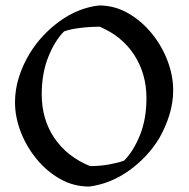

<svg xmlns="http://www.w3.org/2000/svg" viewBox="-20 -672 692 704"><path d="M307 12Q250 12 201 -15.5Q152 -43 114.5 -88.5Q77 -134 56 -188.5Q35 -243 35 -297Q35 -344 49.5 -389.5Q64 -435 89 -476Q131 -545 198.5 -594Q266 -643 343 -652Q400 -652 449 -624Q498 -596 535.5 -550.5Q573 -505 594 -450Q615 -395 615 -341Q615 -296 601.5 -252Q588 -208 565 -167Q523 -97 454.5 -47.5Q386 2 307 12ZM310 -63Q347 -63 380 -69Q413 -75 435 -83Q469 -117 493 -176Q517 -235 517 -312Q517 -401 472.5 -470Q428 -539 346 -574Q309 -574 273 -569.5Q237 -565 215 -557Q181 -523 157 -463Q133 -403 133 -326Q133 -235 179 -166.5Q225 -98 310 -63Z"/></svg>

Font: Labrada
Style: Regular
Weight: 400
Designer: Mercedes Jáuregui
Foundry: Omnibus-Type Team
Version: Version 1.000; ttfautohint (v1.8.4.7-5d5b)